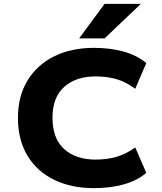

<svg xmlns="http://www.w3.org/2000/svg" viewBox="-20 -964 840 995"><path d="M467 11Q350 11 261 -32Q172 -75 122.5 -157Q73 -239 73 -353Q73 -466 123 -547.5Q173 -629 261.5 -672.5Q350 -716 467 -716Q552 -716 621.5 -696.5Q691 -677 738 -637L681 -504Q632 -540 583 -554Q534 -568 475 -568Q374 -568 313 -514Q252 -460 252 -354Q252 -246 312.5 -191.5Q373 -137 475 -137Q534 -137 583 -151Q632 -165 681 -200L738 -68Q691 -28 621.5 -8.5Q552 11 467 11ZM390 -765 522 -944H710L522 -765Z"/></svg>

Font: Nunito Sans 7pt SemiExpanded ExtraBold
Style: Regular
Weight: 800
Width: 6
Designer: Vernon Adams
Foundry: Vernon Adams
Version: Version 3.101;gftools[0.9.27]